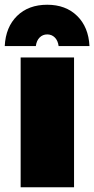

<svg xmlns="http://www.w3.org/2000/svg" viewBox="-32 -789 397 809"><path d="M55 -547H280V0H55ZM-12 -595Q-8 -675 40 -722Q88 -769 167 -769Q245 -769 293 -722Q341 -675 345 -595H215Q212 -618 199 -631Q186 -644 167 -644Q148 -644 135 -631Q122 -618 119 -595Z"/></svg>

Font: Gontserrat Black
Style: Regular
Weight: 900
Designer: Julieta Ulanovsky
Foundry: Julieta Ulanovsky
Version: Version 6.001